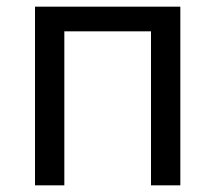

<svg xmlns="http://www.w3.org/2000/svg" viewBox="-20 -556 646 576"><path d="M85 0V-536H521V0H433V-462H173V0Z"/></svg>

Font: Noto Sans Historical
Style: Regular
Weight: 400
Designer: Monotype Design Team
Foundry: Monotype Imaging Inc.
Version: Version 2.013; ttfautohint (v1.8.4.7-5d5b)